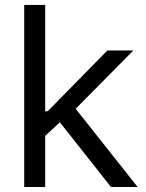

<svg xmlns="http://www.w3.org/2000/svg" viewBox="-20 -747 584 767"><path d="M76.7 -727.3H160.5V-302.6H170.5L409.1 -545.5H512.8L282.3 -312.5L529.8 0H423.3L219.1 -258.5L160.5 -204.2V0H76.7Z"/></svg>

Font: Fast_Sans
Style: Regular
Weight: 400
Designer: Rasmus Andersson
Foundry: rsms
Version: Version 3.018;git-588b23468